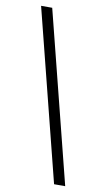

<svg xmlns="http://www.w3.org/2000/svg" viewBox="-95 -786 528 952"><g transform="rotate(10 168.5 -310.0)"><path d="M32 -740H88L305 120H249Z"/></g></svg>

Font: Encode Sans Narrow
Style: Light
Weight: 300
Designer: Pablo Impallari, Andres Torresi
Foundry: Pablo Impallari, Andres Torresi
Version: Version 1.000; ttfautohint (v1.00) -l 8 -r 50 -G 200 -x 14 -